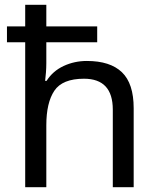

<svg xmlns="http://www.w3.org/2000/svg" viewBox="-20 -780 658 800"><path d="M173 -760V-670H385V-604H173V-517Q173 -498 171.5 -478.5Q170 -459 168 -443H174Q200 -484 245 -505Q290 -526 342 -526Q439 -526 488 -479Q537 -432 537 -329V0H450V-323Q450 -452 330 -452Q240 -452 206.5 -402Q173 -352 173 -258V0H85V-604H9V-670H85V-760Z"/></svg>

Font: Noto Sans Indic Siyaq Numbers
Style: Regular
Weight: 400
Designer: Monotype Design Team
Foundry: Monotype Imaging Inc.
Version: Version 2.002; ttfautohint (v1.8.4.7-5d5b)